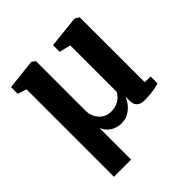

<svg xmlns="http://www.w3.org/2000/svg" viewBox="-200 -699 1020 1020"><g transform="rotate(-45 310.0 -189.0)"><path d="M74 182V-475L24 -491V-541.5L190.5 -560H195.5L215.5 -546V-166.5Q215.5 -151.5 221.8 -135Q228 -118.5 239.8 -104.5Q251.5 -90.5 268.8 -81.8Q286 -73 308.5 -73Q335 -73 354.2 -81.8Q373.5 -90.5 386 -103.2Q398.5 -116 403.5 -127.5V-475.5L339.5 -492V-541.5L516 -560H521.5L544.5 -546L545 -58L588.5 -57V-5Q578 -2 560.8 1.8Q543.5 5.5 522.5 7.8Q501.5 10 479.5 10Q456.5 10 443.2 3Q430 -4 424.2 -16Q418.5 -28 418.5 -43V-76.5Q409.5 -52.5 392.5 -32.8Q375.5 -13 353.2 -1.5Q331 10 304 10Q282.5 10 262.8 2.8Q243 -4.5 227.5 -19Q212 -33.5 203 -56V182Z"/></g></svg>

Font: Merriweather 36pt
Style: Bold
Weight: 700
Designer: Eben Sorkin
Foundry: Eben Sorkin
Version: Version 2.100